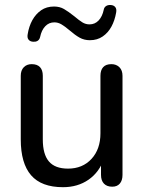

<svg xmlns="http://www.w3.org/2000/svg" viewBox="-20 -757 586 786"><path d="M65 -186.4V-446.7Q65 -469.2 77.4 -481.8Q89.8 -494.4 109.8 -494.4Q132.3 -494.4 143.8 -482.1Q155.2 -469.9 155.2 -446.7V-186.6Q155.2 -125.3 180.3 -96Q205.3 -66.7 258.5 -66.7Q317.8 -66.7 354.5 -106.4Q391.2 -146.2 391.2 -211.4V-446.7Q391.2 -469.9 402.4 -482.1Q413.5 -494.4 436 -494.4Q456 -494.4 468.8 -481.8Q481.5 -469.2 481.5 -446.7V-41.1Q481.5 -18.2 470.5 -5.5Q459.6 7.3 439.5 7.3Q417.6 7.3 405.5 -5.3Q393.5 -17.9 393.5 -41.1V-127.9L406.7 -109.1Q386.8 -52.1 342.5 -21.4Q298.1 9.3 237.9 9.3Q149.4 9.3 107.2 -39.6Q65 -88.5 65 -186.4ZM93.4 -617.4Q98.4 -648.9 112.3 -674.3Q126.3 -699.6 148.4 -715Q170.5 -730.3 201.2 -730.3Q224.2 -730.3 241.8 -720.2Q259.5 -710 284.4 -690.2Q303.8 -673.7 317.3 -665.4Q330.8 -657.2 346.4 -657.2Q368.5 -657.2 383.7 -673.2Q398.9 -689.3 404.7 -717.1Q406.3 -726.7 413.8 -731.9Q421.3 -737.2 432.9 -736.5Q445.6 -735.9 451.9 -727.9Q458.3 -719.9 455.4 -705.3Q449.8 -673.1 436.2 -648.1Q422.6 -623 400.4 -607.7Q378.3 -592.4 347.7 -592.4Q324.7 -592.4 306 -602.8Q287.4 -613.2 264.4 -633.1Q245 -649.6 231.2 -657.5Q217.4 -665.5 202.4 -665.5Q180.3 -665.5 165.1 -649.4Q149.9 -633.3 144.2 -605.5Q143.8 -603.5 142.5 -600.2Q139.3 -592.7 132.6 -589.1Q125.9 -585.5 115.9 -586.1Q103.3 -586.7 96.9 -594.7Q90.5 -602.7 93.4 -617.4Z"/></svg>

Font: SN Pro Thin
Style: Regular
Weight: 200
Designer: Tobias Whetton
Foundry: Supernotes
Version: Version 1.003;Glyphs 3.3 (3324)